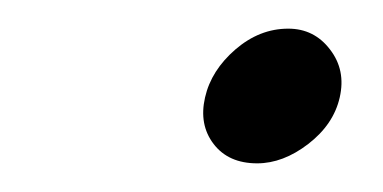

<svg xmlns="http://www.w3.org/2000/svg" viewBox="-20 -311 267 134"><path d="M123.1 -243C120.2 -230.3 122.2 -219.5 129.1 -210.5C136 -201.5 146.1 -197 159.5 -197C171.5 -197 183.4 -201.5 195.1 -210.5C206.8 -219.5 214.2 -230.3 217.1 -243C220 -255.7 217.8 -266.8 210.3 -276.5C202.9 -286.2 193.2 -291 181.2 -291C167.8 -291 155.6 -286.2 144.3 -276.5C133.1 -266.8 126 -255.7 123.1 -243Z"/></svg>

Font: Quattrocento
Style: Italic
Weight: 400
Italic angle: -13°
Designer: Pablo Impallari
Foundry: Pablo Impallari, Igino Marini, Branda Gallo
Version: Version 2.000